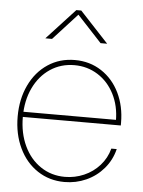

<svg xmlns="http://www.w3.org/2000/svg" viewBox="-53 -783 619 833"><g transform="rotate(5 256.0 -366.0)"><path d="M32.2 -257.8Q32.2 -334 61 -394.5Q89.8 -455.1 141.4 -489.3Q192.9 -523.4 258.8 -523.4Q323.7 -523.4 374.5 -490.2Q425.3 -457 453.4 -399.2Q481.4 -341.3 481.4 -269.5V-257.8H43.9V-280.3H466.8L458.5 -276.4Q458.5 -340.8 432.4 -392.1Q406.2 -443.4 360.6 -472.2Q314.9 -501 258.8 -501Q199.7 -501 153.3 -470Q106.9 -439 80.8 -384Q54.7 -329.1 54.7 -258.8V-257.8Q54.7 -187.5 80.8 -132.1Q106.9 -76.7 153.3 -45.7Q199.7 -14.6 258.8 -14.6Q302.2 -14.6 341.8 -31.7Q381.3 -48.8 409.7 -80.6Q438 -112.3 449.2 -154.3H472.7Q460.9 -106 429.4 -69.1Q397.9 -32.2 353.5 -12.2Q309.1 7.8 258.8 7.8Q192.9 7.8 141.4 -26.4Q89.8 -60.5 61 -121.1Q32.2 -181.6 32.2 -257.8ZM122.6 -606V-606.4L245.6 -739.7H267.1L391.1 -606.4V-606H362.8L256.3 -720.7L151.4 -606Z"/></g></svg>

Font: Intratopia Thin
Style: Regular
Weight: 100
Designer: Rasmus Andersson
Foundry: rsms
Version: Version 3.000;Glyphs 3.2.3 (3260)